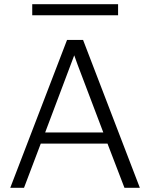

<svg xmlns="http://www.w3.org/2000/svg" viewBox="-20 -893 715 913"><path d="M28.8 0 298.8 -703.1H375L645 0H571.8L491.2 -210H173.8L94.2 0ZM133.3 -820.3V-873H541.5V-820.3ZM194.8 -263.2H471.2L349.1 -585L333 -629.9Z"/></svg>

Font: CMU Bright
Style: Roman
Weight: 500
Version: Version 0.7.0